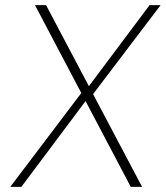

<svg xmlns="http://www.w3.org/2000/svg" viewBox="-20 -726 644 746"><path d="M116 -706H159L532 0H488ZM20 0 300 -370 319 -342 63 0ZM317 -380 561 -706H604L336 -353Z"/></svg>

Font: Josefin Sans ExtraLight
Style: Italic
Weight: 250
Italic angle: -7°
Designer: Santiago Orozco
Foundry: Typemade
Version: Version 2.000